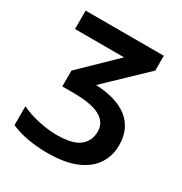

<svg xmlns="http://www.w3.org/2000/svg" viewBox="-169 -840 926 976"><g transform="rotate(30 294.0 -352.0)"><path d="M512 -714V-627L288 -413Q412 -408 477.5 -355Q543 -302 543 -206Q543 -144 511 -95Q479 -46 413 -18Q347 10 245 10Q185 10 131 0.5Q77 -9 31 -29V-140Q79 -117 135.5 -105Q192 -93 240 -93Q335 -93 374.5 -125.5Q414 -158 414 -212Q414 -265 364.5 -293Q315 -321 205 -321H143V-414L341 -606H53V-714Z"/></g></svg>

Font: Noto Sans SemiBold
Style: Regular
Weight: 600
Designer: Monotype Design Team
Foundry: Monotype Imaging Inc.
Version: Version 2.007